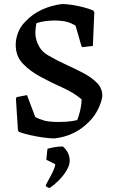

<svg xmlns="http://www.w3.org/2000/svg" viewBox="-20 -675 559 953"><path d="M251 12Q228 12 195 7.5Q162 3 129 -4.5Q96 -12 74 -20L69 -29L59 -186L63 -193L114 -203L155 -94Q176 -83 197.5 -77Q219 -71 249 -70Q280 -69 310 -71Q340 -73 363 -79Q366 -85 371.5 -102.5Q377 -120 381 -141.5Q385 -163 385 -182Q345 -216 288.5 -241Q232 -266 181 -294Q130 -321 94 -358.5Q58 -396 58 -452Q58 -482 69.5 -512.5Q81 -543 105 -567Q140 -605 188 -627Q236 -649 288 -655Q310 -655 339 -650.5Q368 -646 396.5 -638.5Q425 -631 444 -622L448 -613L441 -447L389 -441L384 -447L355 -548Q335 -560 314 -566Q293 -572 265 -573Q235 -574 207.5 -570.5Q180 -567 161 -560Q158 -546 156.5 -530.5Q155 -515 156 -501Q159 -472 174 -444.5Q189 -417 221 -399Q264 -374 310.5 -353Q357 -332 397 -310.5Q437 -289 462.5 -262.5Q488 -236 488 -198Q484 -166 463.5 -126.5Q443 -87 404 -54Q376 -29 338 -11.5Q300 6 251 12ZM227 258Q221 258 214 253.5Q207 249 207 247Q207 244 214 231Q221 218 230.5 200.5Q240 183 247 166.5Q254 150 254 140L210 118Q210 114 211.5 101.5Q213 89 214 77.5Q215 66 216 63Q227 60 248 56Q269 52 292 52Q326 82 326 123Q326 145 310.5 171Q295 197 272 220Q249 243 227 258Z"/></svg>

Font: Labrada Medium
Style: Regular
Weight: 500
Designer: Mercedes Jáuregui
Foundry: Omnibus-Type Team
Version: Version 1.000; ttfautohint (v1.8.4.7-5d5b)